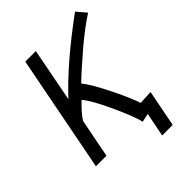

<svg xmlns="http://www.w3.org/2000/svg" viewBox="-220 -751 993 993"><g transform="rotate(-45 276.5 -254.0)"><path d="M353.5 9.8Q342.8 -37.6 293.9 -144.3Q245.1 -251 210 -293Q159.7 -245.1 138.2 -210.4L96.7 2.4H19.5L144 -638.7H221.2L164.1 -343.3Q223.6 -408.2 314 -486.3Q363.3 -528.3 408.7 -564Q454.1 -599.6 480.5 -618.9Q506.8 -638.2 508.8 -639.6L552.7 -587.9Q486.3 -545.9 399.2 -471.4Q312 -397 268.6 -354Q297.9 -318.8 345 -225.6Q392.1 -132.3 415.5 -65.4V-65.9L490.7 -69.3L451.7 131.8L374.5 132.3L400.4 0.5L354.5 10.3L354 10.7H353Z"/></g></svg>

Font: Fantasque Sans Mono
Style: Italic
Weight: 400
Italic angle: -11°
Monospace: yes
Designer: Jany Belluz
Version: Version 1.8.0 ; ttfautohint (v1.8.2)